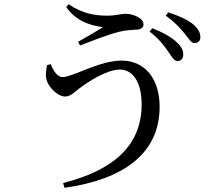

<svg xmlns="http://www.w3.org/2000/svg" viewBox="-20 -829 1040 919"><path d="M828 -537C845 -536 857 -548 857 -566C858 -586 850 -604 827 -626C800 -652 761 -673 709 -694L696 -678C740 -644 764 -612 784 -584C802 -558 813 -537 828 -537ZM911 -623C928 -623 939 -633 939 -651C939 -673 929 -692 903 -714C878 -734 838 -753 785 -770L774 -754C820 -720 842 -695 863 -669C884 -644 894 -623 911 -623ZM205 -517C200 -489 196 -464 205 -440C216 -410 256 -367 292 -367C318 -367 339 -390 360 -406C399 -435 489 -496 554 -496C616 -496 658 -435 658 -330C658 -132 523 -14 282 47L289 70C570 30 744 -93 744 -318C744 -454 672 -539 562 -539C455 -539 328 -460 280 -460C257 -460 237 -485 223 -522ZM472 -699C444 -680 396 -653 354 -629L363 -611C412 -630 497 -664 551 -677C579 -684 610 -686 629 -687C654 -687 667 -697 667 -712C667 -742 619 -763 579 -763C562 -763 530 -754 495 -754C439 -754 376 -762 308 -809L297 -795C353 -715 436 -705 472 -699Z"/></svg>

Font: Noto Serif SC Medium
Style: Regular
Weight: 500
Designer: Ryoko NISHIZUKA 西塚涼子 (kana & ideographs); Frank Grießhammer (Latin, Greek & Cyrillic); Wenlong ZHANG 张文龙 (bopomofo); San
Foundry: Adobe Systems Incorporated
Version: Version 1.001;PS 1.001;hotconv 16.6.54;makeotf.lib2.5.65590